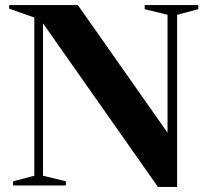

<svg xmlns="http://www.w3.org/2000/svg" viewBox="-20 -735 828 761"><path d="M116 -38.5V-665.5L16.5 -700.5V-715H288.5L644 -209V-676.5L553.5 -698.5V-715H766V-698.5L682 -676.5V6H606L150.5 -642.5V-38.5L241 -16.5V0H32V-16.5Z"/></svg>

Font: Newsreader Display SemiBold
Style: Regular
Weight: 600
Designer: Hugues Gentile
Foundry: Production Type
Version: Version 1.001